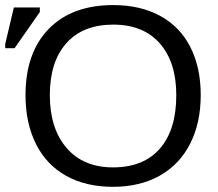

<svg xmlns="http://www.w3.org/2000/svg" viewBox="-54 -718 848 748"><path d="M728 -347.2Q728 -239.3 686.8 -158.2Q645.5 -77.1 568.4 -33.7Q491.2 9.8 386.2 9.8Q280.3 9.8 203.4 -33.2Q126.5 -76.2 85.9 -157.5Q45.4 -238.8 45.4 -347.2Q45.4 -512.2 135.7 -605.2Q226.1 -698.2 387.2 -698.2Q492.2 -698.2 569.3 -656.5Q646.5 -614.7 687.3 -535.2Q728 -455.6 728 -347.2ZM632.8 -347.2Q632.8 -475.6 568.6 -548.8Q504.4 -622.1 387.2 -622.1Q269 -622.1 204.6 -549.8Q140.1 -477.5 140.1 -347.2Q140.1 -217.8 205.3 -141.8Q270.5 -65.9 386.2 -65.9Q505.4 -65.9 569.1 -139.4Q632.8 -212.9 632.8 -347.2ZM-33.7 -530.3V-546.4L0 -689H101.1V-670.9L2.9 -530.3Z"/></svg>

Font: Liberation Sans
Style: Regular
Weight: 400
Designer: Steve Matteson
Foundry: Ascender Corporation
Version: Version 2.00.1